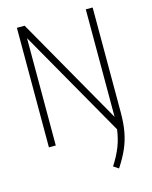

<svg xmlns="http://www.w3.org/2000/svg" viewBox="-139 -829 907 1148"><g transform="rotate(-15 314.0 -255.0)"><path d="M548.5 -740V-90Q548.5 -22 538.5 30.8Q528.5 83.5 507.8 130.2Q487 177 452 230.5L420.5 209.5Q455.5 155 474.5 106.5Q493.5 58 501 1L122 -664.5V0H79.5V-740H127.5L506 -74.5V-83.5V-740Z"/></g></svg>

Font: Encode Sans Condensed ExLight
Style: Regular
Weight: 275
Width: 3
Designer: Multiple Designers
Foundry: Impallari Type
Version: Version 2.000